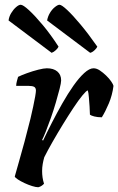

<svg xmlns="http://www.w3.org/2000/svg" viewBox="-20 -787 497 807"><path d="M141 0Q131 0 115 -5Q99 -10 83 -17.5Q67 -25 55.5 -32.5Q44 -40 42 -45Q48 -67 59 -105Q70 -143 83 -191Q96 -239 108 -288Q114 -314 119.5 -339Q125 -364 128 -382Q131 -400 131 -406Q131 -418 123.5 -422Q116 -426 101 -426H48Q48 -435 51 -446Q54 -457 56 -464Q70 -471 93.5 -479.5Q117 -488 140.5 -494Q164 -500 177 -500Q205 -500 221 -486.5Q237 -473 237 -449Q237 -439 230.5 -413.5Q224 -388 214.5 -355.5Q205 -323 193.5 -290.5Q182 -258 172 -233Q162 -208 157 -199L161 -196Q177 -230 198 -271Q219 -312 242 -352.5Q265 -393 288.5 -426.5Q312 -460 334 -480Q356 -500 373 -500Q386 -500 399.5 -491Q413 -482 426 -469.5Q439 -457 447.5 -444.5Q456 -432 457 -426Q452 -387 437.5 -352.5Q423 -318 408 -294Q390 -294 376.5 -297.5Q363 -301 358 -305Q358 -319 356.5 -339Q355 -359 353.5 -378.5Q352 -398 349 -407Q343 -406 326.5 -386Q310 -366 288.5 -333.5Q267 -301 244 -263.5Q221 -226 200.5 -190Q180 -154 166 -126Q162 -112 159.5 -97.5Q157 -83 157 -68Q157 -54 159 -40.5Q161 -27 165 -15Q162 -11 155.5 -6.5Q149 -2 141 0ZM359 -565 178 -701Q181 -718 190 -733Q199 -748 211 -757.5Q223 -767 230 -767Q239 -767 262.5 -745Q286 -723 319 -683.5Q352 -644 389 -591Q387 -585 377.5 -576Q368 -567 359 -565ZM197 -565 16 -701Q18 -717 27 -732Q36 -747 47.5 -757Q59 -767 67 -767Q77 -767 102 -744Q127 -721 160 -681.5Q193 -642 226 -591Q224 -585 215 -576.5Q206 -568 197 -565Z"/></svg>

Font: Texturina 12pt SemiBold
Style: Italic
Weight: 600
Italic angle: -11°
Version: Version 1.002